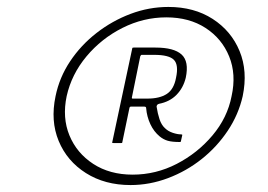

<svg xmlns="http://www.w3.org/2000/svg" viewBox="-20 -720 771 553"><path d="M356 -187Q282 -187 227.5 -221.5Q173 -256 149 -314Q125 -372 140 -443Q151 -497 182 -543.5Q213 -590 258 -625Q303 -660 356 -680Q409 -700 465 -700Q539 -700 592.5 -665.5Q646 -631 670 -573Q694 -515 679 -443Q667 -390 636 -343.5Q605 -297 561 -262Q517 -227 464 -207Q411 -187 356 -187ZM362 -217Q429 -217 489 -248Q549 -279 592 -330Q635 -381 647 -443Q661 -506 640 -557.5Q619 -609 572 -639.5Q525 -670 459 -670Q393 -670 332.5 -639.5Q272 -609 229 -557.5Q186 -506 172 -443Q159 -381 180 -330Q201 -279 248.5 -248Q296 -217 362 -217ZM307 -308Q303 -308 303 -309L361 -581Q361 -583 365 -583H428Q481 -583 503 -563Q525 -543 515 -496Q508 -467 488.5 -447Q469 -427 438 -421Q434 -420 432.5 -417.5Q431 -415 431 -413Q434 -393 439.5 -376.5Q445 -360 455 -351Q464 -342 477.5 -337.5Q491 -333 501 -333Q504 -333 504.5 -332.5Q505 -332 505 -331L501 -313Q501 -312 500.5 -311.5Q500 -311 498 -311Q476 -311 463.5 -314.5Q451 -318 440 -327Q423 -341 413 -362.5Q403 -384 401 -408Q401 -411 399.5 -412Q398 -413 394 -413H357Q354 -413 353 -410L332 -309Q332 -308 329 -308ZM360 -440Q359 -436 362 -436H404Q440 -436 460.5 -449.5Q481 -463 487 -496Q495 -533 481 -547.5Q467 -562 424 -562H388Q386 -562 384 -558Z"/></svg>

Font: Glory Thin ExtraLight
Style: Italic
Weight: 250
Italic angle: -12°
Version: Version 1.011